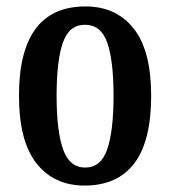

<svg xmlns="http://www.w3.org/2000/svg" viewBox="-20 -567 529 597"><path d="M243 10Q148 10 93.5 -59Q39 -128 39 -269Q39 -547 246 -547Q341 -547 395.5 -478.5Q450 -410 450 -269Q450 -128 397.5 -59Q345 10 243 10ZM245 -46Q294 -46 313.5 -103Q333 -160 333 -269Q333 -379 313.5 -434.5Q294 -490 244 -490Q195 -490 175.5 -434.5Q156 -379 156 -269Q156 -160 176 -103Q196 -46 245 -46Z"/></svg>

Font: Noto Serif Devanagari ExtraCondensed SemiBold
Style: Regular
Weight: 600
Width: 2
Designer: Universal Thirst, Indian Type Foundry and the Monotype Design Team
Foundry: Monotype Imaging Inc.
Version: Version 2.004; ttfautohint (v1.8.4.7-5d5b)